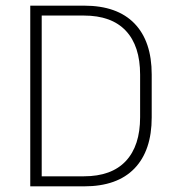

<svg xmlns="http://www.w3.org/2000/svg" viewBox="-20 -659 616 679"><path d="M112.5 0V-35.5H276.5Q374.5 -35.5 425 -89.5Q475.5 -143.5 475.5 -244.5V-395Q475.5 -496.5 425 -550.2Q374.5 -604 276.5 -604H111.5V-639H277.5Q394.5 -639 455.5 -576Q516.5 -513 516.5 -395.5V-244Q516.5 -126.5 455.5 -63.2Q394.5 0 277.5 0ZM87 0V-639H127.5V0Z"/></svg>

Font: Anek Bangla ExtraLight
Style: Regular
Weight: 250
Designer: Sulekha Rajkumar (Bangla), Yesha Goshar (Latin)
Foundry: Ek Type
Version: Version 1.003